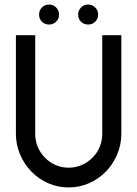

<svg xmlns="http://www.w3.org/2000/svg" viewBox="-20 -818 604 845"><path d="M118 -63Q86 -96 68 -139Q50 -182 50 -229V-663H135V-229Q135 -199 146 -172Q157 -145 178 -124Q198 -103 225 -91.5Q252 -80 282 -80Q312 -80 339 -91.5Q366 -103 387 -124Q408 -145 419 -172Q430 -199 430 -229V-663H514V-229Q514 -182 496 -139Q478 -96 446 -63Q414 -30 371.5 -11.5Q329 7 282 7Q235 7 192.5 -11.5Q150 -30 118 -63ZM152 -754Q152 -772 164.5 -785Q177 -798 196 -798Q214 -798 227 -785Q240 -772 240 -754Q240 -735 227 -722.5Q214 -710 196 -710Q177 -710 164.5 -722.5Q152 -735 152 -754ZM324 -754Q324 -772 336.5 -785Q349 -798 368 -798Q386 -798 399 -785Q412 -772 412 -754Q412 -735 399 -722.5Q386 -710 368 -710Q349 -710 336.5 -722.5Q324 -735 324 -754Z"/></svg>

Font: Sulphur Point
Style: Bold
Weight: 700
Designer: Noponies / Dale Sattler
Foundry: Noponies
Version: Version 1.000; ttfautohint (v1.8)